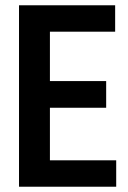

<svg xmlns="http://www.w3.org/2000/svg" viewBox="-20 -707 484 727"><path d="M52 0V-687H416V-587H169V-400H382V-299H169V-100H420V0Z"/></svg>

Font: Archivo ExtraCondensed SemiBold
Style: Regular
Weight: 600
Width: 2
Designer: Hector Gatti
Foundry: Omnibus-Type
Version: Version 2.001